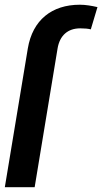

<svg xmlns="http://www.w3.org/2000/svg" viewBox="-57 -780 426 800"><path d="M87.4 0 182.9 -578.1C191.8 -631.7 225.1 -661.9 277.3 -661.9C296.9 -661.9 309.7 -660.5 321.4 -657.7L349.1 -750.4C324.2 -756 300.1 -760.3 275.6 -760.3C159.1 -760.3 78.8 -696.7 58.9 -578.1L-36.9 0Z"/></svg>

Font: Magic Ui Pro Semi Bold
Style: Italic
Weight: 600
Italic angle: -9.39999°
Designer: Stefan Endress, Andreas Faust
Version: Version 1.000;FEAKit 1.0